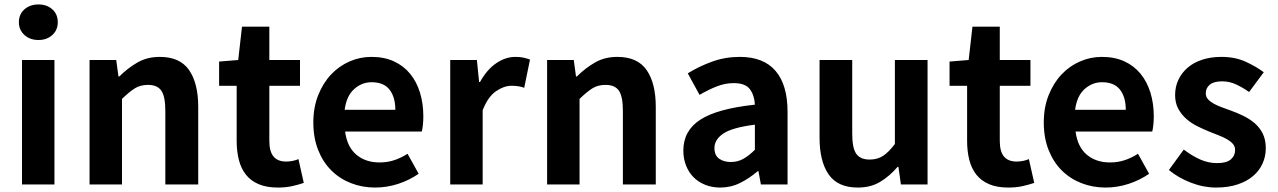

<svg xmlns="http://www.w3.org/2000/svg" viewBox="-20 -830 5749 864"><path d="M79 -560H225V0H79ZM153 -650Q115 -650 90 -672.5Q65 -695 65 -730Q65 -766 90 -788Q115 -810 153 -810Q191 -810 215.5 -788Q240 -766 240 -730Q240 -695 215.5 -672.5Q191 -650 153 -650Z M503 -560 513 -486H517Q554 -523 598 -548.5Q642 -574 699 -574Q790 -574 831 -514.5Q872 -455 872 -349V0H724V-331Q724 -396 706 -422Q688 -448 646 -448Q611 -448 586 -432Q561 -416 529 -385V0H383V-560Z M966 -553 1052 -560 1069 -710H1192V-560H1330V-444H1192V-196Q1192 -148 1211 -125.5Q1230 -103 1268 -103Q1282 -103 1297 -106Q1312 -109 1323 -114L1347 -7Q1324 1 1295 7.5Q1266 14 1230 14Q1180 14 1144.5 -1Q1109 -16 1087 -43.5Q1065 -71 1055 -110Q1045 -149 1045 -196V-444H966Z M1668 14Q1610 14 1559 -6Q1508 -26 1470.5 -63.5Q1433 -101 1411.5 -155.5Q1390 -210 1390 -279Q1390 -347 1412 -402Q1434 -457 1470 -495Q1506 -533 1553 -553.5Q1600 -574 1651 -574Q1709 -574 1752.5 -554Q1796 -534 1825.5 -498Q1855 -462 1870 -413Q1885 -364 1885 -306Q1885 -286 1883 -267.5Q1881 -249 1878 -238H1533Q1542 -169 1583.5 -134Q1625 -99 1688 -99Q1723 -99 1753.5 -109Q1784 -119 1814 -138L1864 -48Q1822 -19 1771.5 -2.5Q1721 14 1668 14ZM1759 -336Q1759 -393 1733 -426.5Q1707 -460 1652 -460Q1608 -460 1573.5 -429Q1539 -398 1531 -336Z M2006 -560H2126L2136 -461H2140Q2171 -517 2213 -545.5Q2255 -574 2299 -574Q2322 -574 2336.5 -570.5Q2351 -567 2365 -562L2339 -435Q2325 -440 2311.5 -442Q2298 -444 2281 -444Q2248 -444 2212 -419.5Q2176 -395 2152 -334V0H2006Z M2562 -560 2572 -486H2576Q2613 -523 2657 -548.5Q2701 -574 2758 -574Q2849 -574 2890 -514.5Q2931 -455 2931 -349V0H2783V-331Q2783 -396 2765 -422Q2747 -448 2705 -448Q2670 -448 2645 -432Q2620 -416 2588 -385V0H2442V-560Z M3221 14Q3184 14 3153 1.5Q3122 -11 3100.5 -33Q3079 -55 3067 -85.5Q3055 -116 3055 -152Q3055 -242 3131.5 -291.5Q3208 -341 3377 -359Q3375 -401 3354.5 -428.5Q3334 -456 3282 -456Q3243 -456 3205 -441Q3167 -426 3128 -403L3075 -500Q3125 -531 3184 -552.5Q3243 -574 3309 -574Q3416 -574 3470 -511Q3524 -448 3524 -327V0H3404L3393 -60H3390Q3353 -28 3311 -7Q3269 14 3221 14ZM3269 -101Q3300 -101 3325.5 -115.5Q3351 -130 3377 -156V-269Q3275 -256 3235 -229Q3195 -202 3195 -164Q3195 -131 3216 -116Q3237 -101 3269 -101Z M3815 -560V-229Q3815 -163 3833.5 -137.5Q3852 -112 3893 -112Q3928 -112 3953 -128Q3978 -144 4007 -182V-560H4154V0H4034L4023 -79H4019Q3983 -37 3940.5 -11.5Q3898 14 3840 14Q3750 14 3709 -45Q3668 -104 3668 -210V-560Z M4253 -553 4339 -560 4356 -710H4479V-560H4617V-444H4479V-196Q4479 -148 4498 -125.5Q4517 -103 4555 -103Q4569 -103 4584 -106Q4599 -109 4610 -114L4634 -7Q4611 1 4582 7.5Q4553 14 4517 14Q4467 14 4431.5 -1Q4396 -16 4374 -43.5Q4352 -71 4342 -110Q4332 -149 4332 -196V-444H4253Z M4955 14Q4897 14 4846 -6Q4795 -26 4757.5 -63.5Q4720 -101 4698.5 -155.5Q4677 -210 4677 -279Q4677 -347 4699 -402Q4721 -457 4757 -495Q4793 -533 4840 -553.5Q4887 -574 4938 -574Q4996 -574 5039.5 -554Q5083 -534 5112.5 -498Q5142 -462 5157 -413Q5172 -364 5172 -306Q5172 -286 5170 -267.5Q5168 -249 5165 -238H4820Q4829 -169 4870.5 -134Q4912 -99 4975 -99Q5010 -99 5040.5 -109Q5071 -119 5101 -138L5151 -48Q5109 -19 5058.5 -2.5Q5008 14 4955 14ZM5046 -336Q5046 -393 5020 -426.5Q4994 -460 4939 -460Q4895 -460 4860.5 -429Q4826 -398 4818 -336Z M5452 14Q5396 14 5339 -8Q5282 -30 5240 -65L5307 -157Q5345 -128 5381.5 -112Q5418 -96 5457 -96Q5499 -96 5518.5 -112.5Q5538 -129 5538 -155Q5538 -171 5528 -182.5Q5518 -194 5501.5 -203.5Q5485 -213 5464 -221Q5443 -229 5421 -238Q5394 -249 5367 -262.5Q5340 -276 5318 -295.5Q5296 -315 5282 -341Q5268 -367 5268 -402Q5268 -440 5283 -471.5Q5298 -503 5325 -526Q5352 -549 5390.5 -561.5Q5429 -574 5476 -574Q5538 -574 5585 -552.5Q5632 -531 5667 -505L5601 -416Q5571 -437 5541.5 -450.5Q5512 -464 5480 -464Q5442 -464 5424 -449Q5406 -434 5406 -410Q5406 -395 5415.5 -384Q5425 -373 5441 -364Q5457 -355 5477.5 -347.5Q5498 -340 5520 -332Q5548 -322 5575.5 -308.5Q5603 -295 5625.5 -276Q5648 -257 5662 -229.5Q5676 -202 5676 -163Q5676 -126 5661.5 -94Q5647 -62 5619 -38Q5591 -14 5549 0Q5507 14 5452 14Z"/></svg>

Font: Kinto Sans
Style: Bold
Weight: 700
Designer: Authors: Ryoko NISHIZUKA  (kana & ideographs); Paul D. Hunt (Latin, Greek & Cyrillic); Wenlong ZHANG  (bopomofo); Sandol
Foundry: Adobe Systems Incorporated, ookami Inc.
Version: Version 0.001